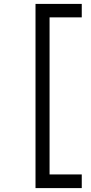

<svg xmlns="http://www.w3.org/2000/svg" viewBox="-20 -808 464 984"><path d="M162 -788H234V156H162ZM193 -788H399V-719H193ZM193 86H399V156H193Z"/></svg>

Font: 42dot Sans Light
Style: Regular
Weight: 400
Version: Version 1.000